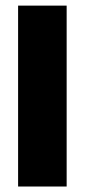

<svg xmlns="http://www.w3.org/2000/svg" viewBox="-20 -680 309 700"><path d="M46 0V-659.5H223V0Z"/></svg>

Font: Anek Telugu ExtraBold
Style: Regular
Weight: 800
Designer: Omkar Bhoir (Telugu), Yesha Goshar (Latin)
Foundry: Ek Type
Version: Version 1.003